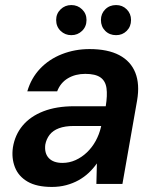

<svg xmlns="http://www.w3.org/2000/svg" viewBox="-20 -727 619 759"><path d="M185 12Q125 12 89 -9Q53 -30 39 -66Q25 -102 31 -144Q39 -194 69.5 -230.5Q100 -267 151.5 -287Q203 -307 273 -307H398Q405 -350 401 -378.5Q397 -407 377 -421Q357 -435 317 -435Q278 -435 248.5 -417.5Q219 -400 206 -366H88Q103 -418 138.5 -455.5Q174 -493 225 -513Q276 -533 334 -533Q406 -533 451.5 -509Q497 -485 515 -439.5Q533 -394 522 -330L464 0H361L363 -81Q349 -61 331 -44Q313 -27 290.5 -14.5Q268 -2 241.5 5Q215 12 185 12ZM227 -83Q254 -83 278.5 -94Q303 -105 323.5 -124.5Q344 -144 358 -169.5Q372 -195 379 -224L380 -229H272Q237 -229 213 -220Q189 -211 176 -194Q163 -177 159 -155Q155 -121 173 -102Q191 -83 227 -83ZM262 -588Q237 -588 219.5 -605Q202 -622 202 -648Q202 -673 219.5 -690Q237 -707 262 -707Q287 -707 304.5 -690Q322 -673 322 -648Q322 -622 304.5 -605Q287 -588 262 -588ZM439 -588Q413 -588 396 -605Q379 -622 379 -648Q379 -673 396 -690Q413 -707 439 -707Q464 -707 481 -690Q498 -673 498 -648Q498 -622 481 -605Q464 -588 439 -588Z"/></svg>

Font: DM Sans 10pt SemiBold
Style: Italic
Weight: 600
Italic angle: -10°
Version: Version 4.004;gftools[0.9.30]